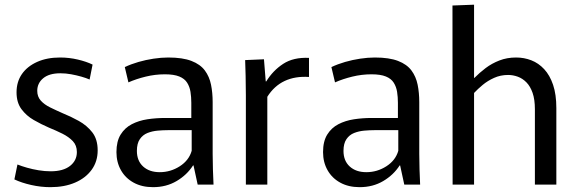

<svg xmlns="http://www.w3.org/2000/svg" viewBox="-20 -771 2413 802"><path d="M190.4 10.8Q150.6 10.8 110.3 1.7Q70 -7.4 40.1 -21.6L52.9 -83.9Q69.7 -77.1 92.8 -70.5Q115.9 -63.9 141.5 -59.7Q167.1 -55.5 191.8 -55.5Q243.8 -55.5 272.5 -77.9Q301.1 -100.3 301.1 -135.9Q301.1 -163.7 284.1 -181.6Q267.1 -199.4 240.7 -212.6Q214.2 -225.7 184.3 -237.9Q152.3 -251.8 121.2 -269.6Q90.2 -287.3 69.6 -315.1Q49.1 -342.8 49.1 -385.2Q49.1 -429.2 71.4 -461.5Q93.8 -493.8 134.9 -512.3Q176 -530.8 230.8 -530.8Q268.7 -530.8 304.8 -522.3Q341 -513.8 366.7 -501.2L354.3 -438.8Q340.1 -445.1 319.8 -450.9Q299.4 -456.7 277 -460.8Q254.6 -464.9 232.3 -464.9Q185.4 -464.9 160.5 -444.2Q135.6 -423.5 135.6 -391.6Q135.6 -367.3 150.3 -350.8Q165.1 -334.3 189.5 -322.3Q213.9 -310.3 241.7 -298.1Q275.3 -284.6 309.1 -265.9Q342.8 -247.2 365.4 -218.3Q388 -189.3 388 -142.8Q388 -96.6 362.9 -61.9Q337.8 -27.3 293.6 -8.3Q249.3 10.8 190.4 10.8Z M619.2 10.8Q572.6 10.8 538.3 -8.1Q503.9 -26.9 485.2 -60.1Q466.4 -93.2 466.4 -135.6Q466.4 -180.7 483.9 -208.9Q501.3 -237.1 530.5 -252.2Q559.7 -267.3 595.8 -272.8Q631.9 -278.2 668.9 -278.2H779.1V-341.5Q779.1 -365.9 775.7 -387.3Q772.3 -408.6 761.7 -425.5Q751.1 -442.4 728.8 -451.5Q706.6 -460.6 668.8 -460.6Q627.9 -460.6 588.4 -450.9Q548.8 -441.2 516.4 -426.9L501.3 -490.8Q527.7 -503.3 558.4 -512.2Q589.1 -521.1 621.3 -525.9Q653.5 -530.8 682.8 -530.8Q742.7 -530.8 779.7 -516.5Q816.6 -502.3 835.7 -476.6Q854.7 -451 861.5 -417.1Q868.3 -383.3 868.3 -344.4V-128.2Q868.3 -98.6 869.4 -63.4Q870.5 -28.1 871.9 0H805.7L788.3 -80.1H786.5Q760.6 -39.9 717.5 -14.6Q674.4 10.8 619.2 10.8ZM647.2 -51.8Q692.3 -51.8 730.8 -76.4Q769.2 -101 780.7 -141.1V-227.3H680.7Q660.9 -227.3 638.4 -225.3Q615.9 -223.3 596.1 -215.5Q576.3 -207.6 564.1 -189.7Q551.8 -171.8 551.8 -140.7Q551.8 -99.3 577.9 -75.5Q604 -51.8 647.2 -51.8Z M1007 0V-372.9Q1007 -419.1 1006 -453.7Q1005 -488.3 1004 -520L1082.6 -523.4L1090 -430.9H1092.2Q1119.9 -476.2 1162.9 -504.3Q1205.9 -532.3 1270.7 -529.2V-449.5Q1213 -453.4 1169.1 -432.8Q1125.2 -412.2 1096.6 -366.7V0Z M1482.2 10.8Q1435.6 10.8 1401.3 -8.1Q1366.9 -26.9 1348.2 -60.1Q1329.4 -93.2 1329.4 -135.6Q1329.4 -180.7 1346.9 -208.9Q1364.3 -237.1 1393.5 -252.2Q1422.7 -267.3 1458.8 -272.8Q1494.9 -278.2 1531.9 -278.2H1642.1V-341.5Q1642.1 -365.9 1638.7 -387.3Q1635.3 -408.6 1624.7 -425.5Q1614.1 -442.4 1591.8 -451.5Q1569.6 -460.6 1531.8 -460.6Q1490.9 -460.6 1451.4 -450.9Q1411.8 -441.2 1379.4 -426.9L1364.3 -490.8Q1390.7 -503.3 1421.4 -512.2Q1452.1 -521.1 1484.3 -525.9Q1516.5 -530.8 1545.8 -530.8Q1605.7 -530.8 1642.7 -516.5Q1679.6 -502.3 1698.7 -476.6Q1717.7 -451 1724.5 -417.1Q1731.3 -383.3 1731.3 -344.4V-128.2Q1731.3 -98.6 1732.4 -63.4Q1733.5 -28.1 1734.9 0H1668.7L1651.3 -80.1H1649.5Q1623.6 -39.9 1580.5 -14.6Q1537.4 10.8 1482.2 10.8ZM1510.2 -51.8Q1555.3 -51.8 1593.8 -76.4Q1632.2 -101 1643.7 -141.1V-227.3H1543.7Q1523.9 -227.3 1501.4 -225.3Q1478.9 -223.3 1459.1 -215.5Q1439.3 -207.6 1427.1 -189.7Q1414.8 -171.8 1414.8 -140.7Q1414.8 -99.3 1440.9 -75.5Q1467 -51.8 1510.2 -51.8Z M1870 -748 1960.2 -751.4V-445.6H1961.6Q1982.6 -466.9 2008.5 -486.6Q2034.4 -506.2 2066.3 -518.5Q2098.1 -530.8 2135.7 -530.8Q2169.3 -530.8 2199.4 -519.1Q2229.6 -507.4 2253.1 -482.1Q2276.7 -456.7 2290.3 -416.6Q2303.9 -376.4 2303.9 -319.4V0H2214.3V-314.6Q2214.3 -355.4 2204.7 -383Q2195.1 -410.5 2179 -426.9Q2162.9 -443.3 2142.9 -450.6Q2123 -457.9 2102.4 -457.9Q2070.7 -457.9 2043.8 -445.7Q2016.9 -433.6 1996.3 -416.4Q1975.6 -399.2 1960.2 -382.7V0H1870.6Z"/></svg>

Font: Murecho Thin
Style: Regular
Weight: 100
Designer: Neil Summerour
Foundry: Positype
Version: Version 1.010